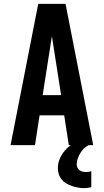

<svg xmlns="http://www.w3.org/2000/svg" viewBox="-20 -755 540 999"><path d="M35 0 179 -735H321L465 0H338L314 -155H186L162 0ZM298 -260 262 -490Q259 -509 256 -528.5Q253 -548 250 -567Q247 -548 244 -528.5Q241 -509 238 -490L202 -260ZM418 224Q402 224 386 221Q370 218 355 213Q340 208 326 200Q312 192 301.5 179.5Q291 167 286 151.5Q281 136 281 120Q281 100 287.5 80Q294 60 305.5 43.5Q317 27 332.5 13Q348 -1 365.5 -11.5Q383 -22 402.5 -29.5Q422 -37 442 -40V0Q428 7 417 17.5Q406 28 398 41.5Q390 55 384.5 69.5Q379 84 379 99Q379 108 382.5 116.5Q386 125 393.5 130.5Q401 136 410 138Q419 140 428 140Q435 140 441.5 139Q448 138 455 136V219Q446 221 436.5 222.5Q427 224 418 224Z"/></svg>

Font: Iosevka Extrabold
Style: Regular
Weight: 800
Monospace: yes
Designer: Belleve Invis
Foundry: Belleve Invis
Version: Version 32.5.0; ttfautohint (v1.8.4)